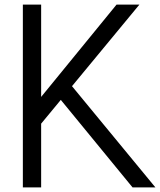

<svg xmlns="http://www.w3.org/2000/svg" viewBox="-20 -820 700 840"><path d="M660 0 295 -443 590 -800H490L160 -396V-800H80V0H160V-279L246 -383L560 0Z"/></svg>

Font: Gauge
Style: Regular
Weight: 400
Designer: Daniel Pimley
Foundry: Daniel Pimley
Version: Version 1.004;PS 001.001;hotconv 1.0.56